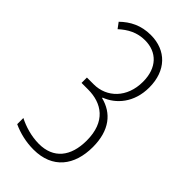

<svg xmlns="http://www.w3.org/2000/svg" viewBox="-229 -787 859 859"><g transform="rotate(45 200.5 -357.0)"><path d="M342 -553C342 -659 278 -724 181 -724C119 -724 74 -700 37 -664L57 -637C91 -668 129 -689 179 -689C254 -689 304 -639 304 -551C304 -450 238 -387 156 -387H113V-353H154C241 -353 312 -307 312 -187C312 -86 263 -25 171 -25C123 -25 75 -40 40 -58V-19C79 -1 124 10 172 10C292 10 352 -70 352 -186C352 -292 302 -351 226 -370V-373C287 -396 342 -456 342 -553Z"/></g></svg>

Font: Noto Sans Myanmar ExtraCondensed ExtraLight
Style: Regular
Weight: 200
Width: 2
Designer: Monotype Design Team
Foundry: Monotype Imaging Inc.
Version: Version 2.107